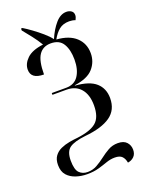

<svg xmlns="http://www.w3.org/2000/svg" viewBox="-159 -739 769 1012"><g transform="rotate(-20 226.0 -233.0)"><path d="M378 196Q374 173 361.5 160Q349 147 321 147Q297 147 273 155.5Q249 164 221 172Q193 180 156 180Q124 180 94.5 170.5Q65 161 46 140Q27 119 27 82Q27 51 41 32Q55 13 77.5 3Q100 -7 125 -11.5Q150 -16 172 -18Q247 -27 280 -55Q313 -83 313 -149Q313 -209 284.5 -242.5Q256 -276 205 -276H126V-286H206Q253 -286 276 -320.5Q299 -355 299 -411Q299 -466 278.5 -500Q258 -534 210 -534Q166 -534 143.5 -501Q121 -468 121 -392Q49 -392 49 -445Q49 -478 78 -506Q107 -534 170 -542Q152 -572 130.5 -599.5Q109 -627 90 -650V-661H98Q118 -649 144 -630Q170 -611 194.5 -590Q219 -569 234 -549Q255 -598 283 -630Q311 -662 344 -662Q360 -662 371.5 -654Q383 -646 383 -630Q383 -623 380.5 -616.5Q378 -610 375 -604Q359 -610 341 -610Q306 -610 284 -592Q262 -574 245 -543Q316 -538 353.5 -503Q391 -468 391 -413Q391 -365 359.5 -329Q328 -293 254 -283V-281Q334 -275 370 -242.5Q406 -210 406 -156Q406 -90 357.5 -56Q309 -22 215 -13Q152 -6 125 13Q98 32 98 83Q98 134 116 152Q134 170 162 170Q191 170 215 156.5Q239 143 261.5 125.5Q284 108 308 94.5Q332 81 362 81Q395 81 411 98.5Q427 116 427 141Q427 165 413 179Q399 193 378 196Z"/></g></svg>

Font: Noto Serif Display SemiCondensed
Style: Regular
Weight: 400
Width: 4
Designer: Monotype Design Team
Foundry: Monotype Imaging Inc.
Version: Version 2.009